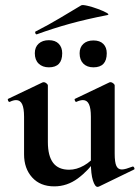

<svg xmlns="http://www.w3.org/2000/svg" viewBox="-20 -716 546 750"><path d="M192 12Q137 12 105.5 -23Q74 -58 74 -113V-260Q74 -293 66.5 -309Q59 -325 43 -325Q32 -325 18 -318Q14 -317 11.5 -323Q9 -329 12 -330L146 -394Q149 -395 151 -395Q156 -395 161.5 -390.5Q167 -386 167 -382V-161Q167 -107 187.5 -80Q208 -53 250 -53Q279 -53 308 -69.5Q337 -86 354 -111L360 -99Q326 -50 284 -19Q242 12 192 12ZM428 -382V-116Q428 -82 434.5 -68Q441 -54 456 -54Q463 -54 473.5 -57Q484 -60 497 -65Q501 -67 504 -61.5Q507 -56 504 -54L366 13Q364 14 361 14Q351 14 343 -11Q335 -36 335 -82V-260Q335 -293 327.5 -309Q320 -325 304 -325Q293 -325 278 -318Q275 -317 272.5 -323Q270 -329 273 -330L407 -394Q409 -395 412 -395Q417 -395 422.5 -390.5Q428 -386 428 -382ZM124 -582Q120 -581 118 -586.5Q116 -592 119 -593Q170 -619 212.5 -644.5Q255 -670 297 -695Q302 -698 321.5 -693.5Q341 -689 362.5 -681Q384 -673 396.5 -666Q409 -659 399 -657Q317 -641 252 -623Q187 -605 124 -582ZM171 -453Q146 -453 131 -467.5Q116 -482 116 -508Q116 -532 131 -545.5Q146 -559 171 -559Q196 -559 209.5 -545Q223 -531 223 -508Q223 -453 171 -453ZM345 -453Q320 -453 305.5 -467.5Q291 -482 291 -508Q291 -531 305.5 -544.5Q320 -558 345 -558Q370 -558 383.5 -544.5Q397 -531 397 -508Q397 -453 345 -453Z"/></svg>

Font: Cormorant
Style: Bold
Weight: 700
Designer: Christian Thalmann (Catharsis Fonts)
Foundry: Catharsis Fonts
Version: Version 4.000